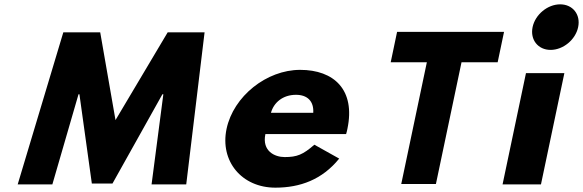

<svg xmlns="http://www.w3.org/2000/svg" viewBox="-20 -850 2687 885"><path d="M678.6 0.1H838.4L923 -701.1H753L512.4 -296.5L441.9 -701.1H271.9L61.5 0.1H221.3L341.9 -415.5H346.1L403.3 -4.1H498.5L728.6 -415.5H732.9Z M1575.3 -232C1577.5 -238 1579.9 -249 1581.3 -256C1619.2 -436 1519.5 -528 1363.5 -528C1208.5 -528 1055.9 -406 1024.3 -256C993 -107 1094.3 15 1249.3 15C1363.3 15 1465.1 -22 1543.5 -119L1429 -183C1376.3 -137 1349 -126 1292 -126C1247 -126 1186.7 -153 1203.3 -232ZM1228.9 -330C1241.8 -377 1283.3 -413 1344.3 -413C1396.3 -413 1427.2 -384 1423.9 -330Z M1780.9 -562.9H1947.5L1829.5 -1.9H1989.3L2107.3 -562.9H2273.9L2303.3 -703.1H1810.3Z M2562 -830C2504 -830 2447.1 -783 2434.9 -725C2422.8 -667 2459.9 -620 2517.9 -620C2575.9 -620 2632.8 -667 2644.9 -725C2657.1 -783 2620 -830 2562 -830ZM2404.4 -513H2581.4L2473.5 0H2296.5Z"/></svg>

Font: Hussar
Style: BdOblTwo
Weight: 700
Foundry: Cannot Into Space Fonts
Version: Version 2.00